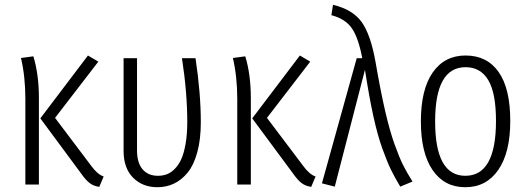

<svg xmlns="http://www.w3.org/2000/svg" viewBox="-20 -764 2184 795"><path d="M387.2 -508.8 208 -275.9 357.9 -77.1Q383.3 -42 409.2 -33.2L391.1 9.8Q367.2 6.3 350.8 -6.3Q334.5 -19 314.9 -46.9L147 -273.9L344.2 -534.2ZM118.2 -530.8Q141.1 -455.1 141.1 -357.9V0H85V-355Q85 -446.3 66.9 -523.9Z M789.6 -522.9Q811.5 -377 811.5 -257.8Q811.5 -187.5 797.1 -134.3Q782.7 -81.1 757.6 -50Q732.4 -19 700.7 -3.9Q668.9 11.2 631.8 11.2Q570.3 11.2 531 -28.3Q491.7 -67.9 491.7 -139.2V-522.9H547.4V-141.1Q547.4 -89.4 570.6 -62.7Q593.8 -36.1 633.8 -36.1Q653.3 -36.1 670.2 -42.2Q687 -48.3 703.1 -64.2Q719.2 -80.1 730.5 -104.7Q741.7 -129.4 748.5 -168.7Q755.4 -208 755.4 -258.8Q755.4 -381.3 733.4 -522.9Z M1264.6 -508.8 1085.4 -275.9 1235.4 -77.1Q1260.7 -42 1286.6 -33.2L1268.6 9.8Q1244.6 6.3 1228.3 -6.3Q1211.9 -19 1192.4 -46.9L1024.4 -273.9L1221.7 -534.2ZM995.6 -530.8Q1018.6 -455.1 1018.6 -357.9V0H962.4V-355Q962.4 -446.3 944.3 -523.9Z M1358.9 -744.1Q1440.4 -724.6 1477.8 -672.4Q1515.1 -620.1 1535.2 -505.9Q1555.7 -387.2 1574.7 -304.7Q1593.8 -222.2 1613.5 -167.2Q1633.3 -112.3 1648.4 -81.8Q1663.6 -51.3 1688 -12.2L1637.2 8.8Q1612.3 -33.2 1597.4 -64.2Q1582.5 -95.2 1562.7 -150.1Q1543 -205.1 1525.6 -284.4Q1508.3 -363.8 1491.2 -475.1L1366.2 8.8L1313 -4.9L1457 -522.9H1480Q1464.4 -606 1437.7 -645.8Q1411.1 -685.5 1352.1 -701.2Z M1907.7 -534.2Q1996.6 -534.2 2044.7 -465.8Q2092.8 -397.5 2092.8 -263.2Q2092.8 -132.3 2043.2 -60.5Q1993.7 11.2 1906.7 11.2Q1819.8 11.2 1771.2 -59.8Q1722.7 -130.9 1722.7 -261.2Q1722.7 -393.6 1771.7 -463.9Q1820.8 -534.2 1907.7 -534.2ZM1907.7 -485.8Q1781.7 -485.8 1781.7 -261.2Q1781.7 -36.1 1906.7 -36.1Q2033.7 -36.1 2033.7 -263.2Q2033.7 -378.9 2001.7 -432.4Q1969.7 -485.8 1907.7 -485.8Z"/></svg>

Font: Fira Sans Compressed Light
Style: Regular
Weight: 300
Width: 1
Designer: Carrois Corporate & Edenspiekermann AG
Foundry: Carrois Corporate GbR & Edenspiekermann AG
Version: Version 4.203;PS 004.203;hotconv 1.0.88;makeotf.lib2.5.64775